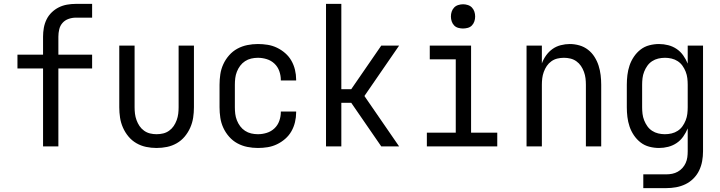

<svg xmlns="http://www.w3.org/2000/svg" viewBox="-20 -755 3715 990"><path d="M202 0V-402H70V-473H202V-566Q202 -589 206 -611.5Q210 -634 220 -654.5Q230 -675 246.5 -691Q263 -707 283 -717Q303 -727 325.5 -731Q348 -735 371 -735H455V-664H371Q352 -664 333.5 -657.5Q315 -651 302.5 -637Q290 -623 285.5 -604Q281 -585 281 -566V-473H455V-402H281V0Z M787 8Q760 8 733.5 2.5Q707 -3 683.5 -16.5Q660 -30 642.5 -51Q625 -72 614 -97Q603 -122 599 -148.5Q595 -175 595 -202V-520H674V-202Q674 -185 676 -168.5Q678 -152 684 -135.5Q690 -119 699.5 -105Q709 -91 723 -81Q737 -71 753.5 -67Q770 -63 787 -63Q805 -63 821.5 -67Q838 -71 852 -81Q866 -91 875.5 -105Q885 -119 891 -135.5Q897 -152 899 -168.5Q901 -185 901 -202V-520H980V-202Q980 -175 976 -148.5Q972 -122 961 -97Q950 -72 932.5 -51Q915 -30 891.5 -16.5Q868 -3 841.5 2.5Q815 8 787 8Z M1310 8Q1282 8 1255 2.5Q1228 -3 1204 -16Q1180 -29 1161.5 -50Q1143 -71 1131.5 -96Q1120 -121 1116 -148Q1112 -175 1112 -202V-318Q1112 -345 1116 -372Q1120 -399 1131.5 -424Q1143 -449 1161.5 -470Q1180 -491 1204 -504Q1228 -517 1255 -522.5Q1282 -528 1310 -528Q1335 -528 1360 -524Q1385 -520 1408 -509Q1431 -498 1450.5 -481Q1470 -464 1482.5 -442Q1495 -420 1501 -395Q1507 -370 1507 -345V-340H1428V-343Q1428 -366 1420 -388.5Q1412 -411 1395 -427Q1378 -443 1355.5 -450Q1333 -457 1310 -457Q1292 -457 1275 -453Q1258 -449 1243.5 -439.5Q1229 -430 1218.5 -416Q1208 -402 1201.5 -385.5Q1195 -369 1193 -352Q1191 -335 1191 -318V-202Q1191 -185 1193 -168Q1195 -151 1201.5 -134.5Q1208 -118 1218.5 -104Q1229 -90 1243.5 -80.5Q1258 -71 1275 -67Q1292 -63 1310 -63Q1333 -63 1355.5 -70Q1378 -77 1395 -93Q1412 -109 1420 -131.5Q1428 -154 1428 -177V-180H1507V-175Q1507 -150 1501 -125Q1495 -100 1482.5 -78Q1470 -56 1450.5 -39Q1431 -22 1408 -11Q1385 0 1360 4Q1335 8 1310 8Z M1661 0V-735H1740V-295H1791L1946 -520H2038L1859 -260L2038 0H1946L1791 -225H1740V0Z M2181 0V-71H2330V-449H2196V-520H2409V-71H2544V0ZM2367 -608Q2355 -608 2342.5 -611.5Q2330 -615 2321.5 -624Q2313 -633 2309 -645Q2305 -657 2305 -670Q2305 -683 2309 -695Q2313 -707 2321.5 -716Q2330 -725 2342.5 -729Q2355 -733 2368 -733Q2380 -733 2392.5 -729Q2405 -725 2413.5 -716Q2422 -707 2426 -695Q2430 -683 2430 -670Q2430 -657 2426 -645Q2422 -633 2413.5 -624Q2405 -615 2392.5 -611.5Q2380 -608 2367 -608Z M2695 0V-520H2774V-428Q2782 -450 2796 -469.5Q2810 -489 2829 -502.5Q2848 -516 2871.5 -522Q2895 -528 2918 -528Q2943 -528 2967.5 -521Q2992 -514 3012 -498.5Q3032 -483 3045.5 -461.5Q3059 -440 3066.5 -416.5Q3074 -393 3077 -368Q3080 -343 3080 -318V0H3001V-318Q3001 -335 2999 -351.5Q2997 -368 2991 -384.5Q2985 -401 2975.5 -415Q2966 -429 2952 -439Q2938 -449 2921.5 -453Q2905 -457 2888 -457Q2870 -457 2853.5 -453Q2837 -449 2823 -439Q2809 -429 2799.5 -415Q2790 -401 2784 -384.5Q2778 -368 2776 -351.5Q2774 -335 2774 -318V0Z M3415 215H3297V144H3415Q3431 144 3446 141Q3461 138 3474.5 130.5Q3488 123 3498.5 111.5Q3509 100 3515.5 85.5Q3522 71 3524 56Q3526 41 3526 25V-93Q3517 -71 3503 -51Q3489 -31 3469 -17.5Q3449 -4 3425.5 2Q3402 8 3378 8Q3353 8 3328 1.5Q3303 -5 3283 -20.5Q3263 -36 3248.5 -57.5Q3234 -79 3226 -103Q3218 -127 3215 -152Q3212 -177 3212 -202V-318Q3212 -343 3215 -368Q3218 -393 3226 -417Q3234 -441 3248.5 -462.5Q3263 -484 3283 -499.5Q3303 -515 3328 -521.5Q3353 -528 3378 -528Q3402 -528 3425.5 -522Q3449 -516 3469 -502.5Q3489 -489 3503 -469Q3517 -449 3526 -427V-520H3605V25Q3605 51 3600.5 76Q3596 101 3585 124Q3574 147 3555.5 165.5Q3537 184 3514 195Q3491 206 3466 210.5Q3441 215 3415 215ZM3408 -63Q3426 -63 3443 -67Q3460 -71 3474.5 -80.5Q3489 -90 3499 -104Q3509 -118 3515.5 -134.5Q3522 -151 3524 -168Q3526 -185 3526 -202V-318Q3526 -335 3524 -352Q3522 -369 3515.5 -385.5Q3509 -402 3499 -416Q3489 -430 3474.5 -439.5Q3460 -449 3443 -453Q3426 -457 3409 -457Q3391 -457 3374 -453Q3357 -449 3342.5 -439.5Q3328 -430 3318 -416Q3308 -402 3301.5 -385.5Q3295 -369 3293 -352Q3291 -335 3291 -318V-202Q3291 -185 3293 -168Q3295 -151 3301.5 -134.5Q3308 -118 3318 -104Q3328 -90 3342.5 -80.5Q3357 -71 3374 -67Q3391 -63 3408 -63Z"/></svg>

Font: Iosevka Pride
Style: Regular
Weight: 400
Monospace: yes
Designer: Belleve Invis
Foundry: Belleve Invis
Version: Version 30.3.1; ttfautohint (v1.8.4)